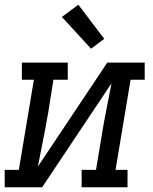

<svg xmlns="http://www.w3.org/2000/svg" viewBox="-30 -796 650 816"><path d="M-10 0V-74H50L114 -457H63V-530H258V-457H197L175 -318Q165 -260 153.5 -203Q142 -146 131 -88L426 -530H585V-457H525L461 -74H512V0H317V-74H378L401 -212Q410 -270 421.5 -327Q433 -384 444 -442L149 0ZM357 -589 233 -724 303 -776 413 -631Z"/></svg>

Font: Iosevka Slab Extended Oblique
Style: Regular
Weight: 400
Width: 7
Italic angle: -9°
Monospace: yes
Designer: Belleve Invis
Foundry: Belleve Invis
Version: Version 11.1.0; ttfautohint (v1.8.3)